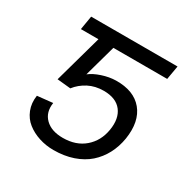

<svg xmlns="http://www.w3.org/2000/svg" viewBox="-128 -643 752 767"><g transform="rotate(30 247.5 -259.5)"><path d="M150.2 -238.6 88.1 -244.7 149.5 -464.8H68.5L79.2 -528.4H477.6L466.6 -464.8H218.4L177.9 -319.2Q197.8 -334.9 229.9 -345.5Q262.1 -356.2 293 -356.9Q375.4 -358.3 415.7 -309.7Q456 -261 442.8 -176.1Q436.1 -135.7 418.5 -102.3Q400.9 -68.9 372.9 -44Q344.8 -19.2 304.3 -5.3Q263.8 8.5 214.8 8.5Q179.7 8.5 147.9 -1.8Q116.1 -12.1 92 -31.1Q67.8 -50.1 55.9 -80.1Q44 -110.1 49.4 -146.3L120.4 -153.8Q113.3 -108 141.5 -80.1Q169.7 -52.2 222.7 -52.2Q283.4 -52.2 322.3 -85.8Q361.2 -119.3 370.4 -174.7Q379.6 -230.8 354 -263.8Q328.5 -296.9 272 -297.2Q232.6 -297.2 201.5 -281.1Q170.5 -264.9 150.2 -238.6Z"/></g></svg>

Font: Karasuma Gothic
Style: Light Italic
Weight: 300
Italic angle: 9.39998°
Designer: Rasmus Andersson / Ryoko Nishizuka
Foundry: rsms
Version: Version 1.00